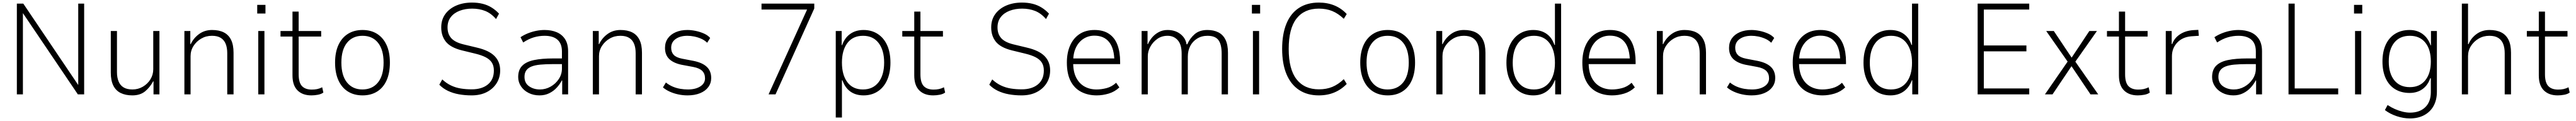

<svg xmlns="http://www.w3.org/2000/svg" viewBox="-20 -733 20017 940"><path d="M111 0V-705H161L587 -74H588V-705H634V0H585L158 -631V0Z M1008 8Q956 8 918 -10.5Q880 -29 860.5 -68.5Q841 -108 841 -169V-492H889V-172Q889 -131 901.5 -100.5Q914 -70 940.5 -54Q967 -38 1009 -38Q1054 -38 1091 -60Q1128 -82 1149.5 -117.5Q1171 -153 1171 -195V-492H1219V0H1173V-101H1170Q1145 -54 1107 -23Q1069 8 1008 8Z M1413 0V-492H1459V-390H1462Q1484 -437 1527 -468.5Q1570 -500 1628 -500Q1682 -500 1719 -481.5Q1756 -463 1775.5 -424Q1795 -385 1795 -323V0H1746V-320Q1746 -362 1734 -392Q1722 -422 1696 -438.5Q1670 -455 1627 -455Q1581 -455 1543.5 -433Q1506 -411 1483.5 -375.5Q1461 -340 1461 -297V0Z M1979 -628V-695H2043V-628ZM1987 0V-492H2035V0Z M2400 8Q2331 8 2292 -31Q2253 -70 2253 -147V-449H2160V-492H2253V-643H2301V-492H2476V-449H2301V-156Q2301 -91 2327 -64Q2353 -37 2403 -37Q2426 -37 2445 -41Q2464 -45 2484 -55L2493 -14Q2477 -2 2451 3Q2425 8 2400 8Z M2798 8Q2732 8 2684 -22Q2636 -52 2610 -109Q2584 -166 2584 -247Q2584 -327 2610 -383.5Q2636 -440 2684 -470Q2732 -500 2797 -500Q2863 -500 2910.5 -470Q2958 -440 2984 -383.5Q3010 -327 3010 -247Q3010 -166 2984.5 -109Q2959 -52 2911 -22Q2863 8 2798 8ZM2796 -38Q2873 -38 2917 -92Q2961 -146 2961 -247Q2961 -347 2917.5 -401Q2874 -455 2797 -455Q2721 -455 2677 -401Q2633 -347 2633 -247Q2633 -146 2677 -92Q2721 -38 2796 -38Z M3645 8Q3593 8 3546 -0.5Q3499 -9 3460.5 -27.5Q3422 -46 3394 -75L3417 -116Q3449 -86 3485 -69Q3521 -52 3561 -45.5Q3601 -39 3646 -39Q3725 -39 3771.5 -77Q3818 -115 3818 -185Q3818 -222 3802.5 -246.5Q3787 -271 3755.5 -287.5Q3724 -304 3675 -316L3568 -342Q3481 -364 3445 -409Q3409 -454 3409 -520Q3409 -580 3440 -623Q3471 -666 3525 -689.5Q3579 -713 3648 -713Q3693 -713 3731 -703.5Q3769 -694 3800.5 -674.5Q3832 -655 3858 -627L3835 -585Q3796 -630 3750.5 -648Q3705 -666 3649 -666Q3596 -666 3552.5 -649.5Q3509 -633 3483.5 -600.5Q3458 -568 3458 -520Q3458 -469 3486.5 -437Q3515 -405 3579 -389L3687 -363Q3781 -341 3824 -297Q3867 -253 3867 -186Q3867 -130 3839 -86Q3811 -42 3761.5 -17Q3712 8 3645 8Z M4173 8Q4125 8 4087 -11.5Q4049 -31 4028 -63.5Q4007 -96 4007 -134Q4007 -191 4038.5 -222.5Q4070 -254 4130.5 -266.5Q4191 -279 4279 -279H4358V-235H4281Q4222 -235 4179.5 -231Q4137 -227 4110 -216Q4083 -205 4069.5 -185.5Q4056 -166 4056 -136Q4056 -88 4091.5 -63Q4127 -38 4176 -38Q4220 -38 4259 -60Q4298 -82 4322.5 -119Q4347 -156 4347 -200V-333Q4347 -394 4312.5 -424.5Q4278 -455 4212 -455Q4170 -455 4129 -443Q4088 -431 4046 -403L4025 -444Q4052 -462 4083.5 -474.5Q4115 -487 4147.5 -493.5Q4180 -500 4212 -500Q4266 -500 4307 -482.5Q4348 -465 4371.5 -428.5Q4395 -392 4395 -334V0H4349V-108H4346Q4332 -80 4307.5 -53Q4283 -26 4249 -9Q4215 8 4173 8Z M4587 0V-492H4633V-390H4636Q4658 -437 4701 -468.5Q4744 -500 4802 -500Q4856 -500 4893 -481.5Q4930 -463 4949.5 -424Q4969 -385 4969 -323V0H4920V-320Q4920 -362 4908 -392Q4896 -422 4870 -438.5Q4844 -455 4801 -455Q4755 -455 4717.5 -433Q4680 -411 4657.5 -375.5Q4635 -340 4635 -297V0Z M5323 8Q5287 8 5251.5 0.5Q5216 -7 5185 -21Q5154 -35 5132 -54L5155 -92Q5180 -72 5208.5 -60Q5237 -48 5267 -43Q5297 -38 5326 -38Q5385 -38 5422 -61.5Q5459 -85 5459 -124Q5459 -161 5437 -182.5Q5415 -204 5367 -213L5276 -230Q5214 -243 5181 -274.5Q5148 -306 5148 -361Q5148 -404 5170 -435Q5192 -466 5231.5 -483Q5271 -500 5322 -500Q5352 -500 5386 -493Q5420 -486 5450.5 -472.5Q5481 -459 5499 -438L5476 -401Q5455 -421 5428.5 -432.5Q5402 -444 5374.5 -449.5Q5347 -455 5322 -455Q5267 -455 5231.5 -430.5Q5196 -406 5196 -362Q5196 -328 5215.5 -307Q5235 -286 5281 -277L5370 -260Q5439 -246 5473 -213.5Q5507 -181 5507 -127Q5507 -87 5484.5 -56.5Q5462 -26 5420.5 -9Q5379 8 5323 8Z M5953 0 6269 -696 6275 -659H5898V-705H6308V-667L6007 0Z M6475 180V-492H6521V-382H6524Q6545 -440 6588 -470Q6631 -500 6691 -500Q6754 -500 6801.5 -469Q6849 -438 6874.5 -381.5Q6900 -325 6900 -246Q6900 -169 6874.5 -111.5Q6849 -54 6801.5 -23Q6754 8 6691 8Q6631 8 6589 -21.5Q6547 -51 6527 -109H6523V180ZM6686 -38Q6764 -38 6807.5 -94Q6851 -150 6851 -247Q6851 -343 6808 -399Q6765 -455 6687 -455Q6608 -455 6565.5 -399Q6523 -343 6523 -247Q6523 -150 6565.5 -94Q6608 -38 6686 -38Z M7232 8Q7163 8 7124 -31Q7085 -70 7085 -147V-449H6992V-492H7085V-643H7133V-492H7308V-449H7133V-156Q7133 -91 7159 -64Q7185 -37 7235 -37Q7258 -37 7277 -41Q7296 -45 7316 -55L7325 -14Q7309 -2 7283 3Q7257 8 7232 8Z M7919 8Q7867 8 7820 -0.5Q7773 -9 7734.5 -27.5Q7696 -46 7668 -75L7691 -116Q7723 -86 7759 -69Q7795 -52 7835 -45.5Q7875 -39 7920 -39Q7999 -39 8045.5 -77Q8092 -115 8092 -185Q8092 -222 8076.5 -246.5Q8061 -271 8029.5 -287.5Q7998 -304 7949 -316L7842 -342Q7755 -364 7719 -409Q7683 -454 7683 -520Q7683 -580 7714 -623Q7745 -666 7799 -689.5Q7853 -713 7922 -713Q7967 -713 8005 -703.5Q8043 -694 8074.5 -674.5Q8106 -655 8132 -627L8109 -585Q8070 -630 8024.5 -648Q7979 -666 7923 -666Q7870 -666 7826.5 -649.5Q7783 -633 7757.5 -600.5Q7732 -568 7732 -520Q7732 -469 7760.5 -437Q7789 -405 7853 -389L7961 -363Q8055 -341 8098 -297Q8141 -253 8141 -186Q8141 -130 8113 -86Q8085 -42 8035.5 -17Q7986 8 7919 8Z M8503 8Q8435 8 8382 -19.5Q8329 -47 8300 -103.5Q8271 -160 8271 -247Q8271 -322 8296 -379Q8321 -436 8369 -468Q8417 -500 8486 -500Q8555 -500 8599.5 -469.5Q8644 -439 8664.5 -383.5Q8685 -328 8685 -252V-235H8303V-279H8662L8640 -256Q8640 -355 8600 -405.5Q8560 -456 8485 -456Q8439 -456 8401.5 -432.5Q8364 -409 8342 -364.5Q8320 -320 8320 -254V-246Q8320 -176 8343.5 -130Q8367 -84 8408 -61Q8449 -38 8502 -38Q8539 -38 8579.5 -48.5Q8620 -59 8654 -90L8679 -54Q8643 -20 8596 -6Q8549 8 8503 8Z M8852 0V-492H8898V-390H8901Q8912 -416 8932.5 -441Q8953 -466 8984 -483Q9015 -500 9053 -500Q9113 -500 9153.5 -468.5Q9194 -437 9201 -389H9207Q9226 -434 9263.5 -467Q9301 -500 9363 -500Q9412 -500 9448 -482Q9484 -464 9503.5 -425Q9523 -386 9523 -323V0H9474V-316Q9474 -388 9449 -421.5Q9424 -455 9364 -455Q9318 -455 9283 -433Q9248 -411 9229.5 -375Q9211 -339 9211 -293V0H9163V-316Q9163 -387 9132.5 -421Q9102 -455 9054 -455Q9008 -455 8973.5 -430.5Q8939 -406 8919.5 -370Q8900 -334 8900 -297V0Z M9709 -628V-695H9773V-628ZM9717 0V-492H9765V0Z M10229 8Q10139 8 10075 -34.5Q10011 -77 9977.5 -157.5Q9944 -238 9944 -353Q9944 -468 9977 -548.5Q10010 -629 10074 -671Q10138 -713 10229 -713Q10296 -713 10350.5 -690.5Q10405 -668 10446 -624L10423 -587Q10380 -628 10334 -647Q10288 -666 10229 -666Q10116 -666 10055.5 -588.5Q9995 -511 9995 -353Q9995 -195 10056 -117Q10117 -39 10230 -39Q10288 -39 10334 -58Q10380 -77 10423 -118L10446 -81Q10405 -38 10350.5 -15Q10296 8 10229 8Z M10765 8Q10699 8 10651 -22Q10603 -52 10577 -109Q10551 -166 10551 -247Q10551 -327 10577 -383.5Q10603 -440 10651 -470Q10699 -500 10764 -500Q10830 -500 10877.5 -470Q10925 -440 10951 -383.5Q10977 -327 10977 -247Q10977 -166 10951.5 -109Q10926 -52 10878 -22Q10830 8 10765 8ZM10763 -38Q10840 -38 10884 -92Q10928 -146 10928 -247Q10928 -347 10884.5 -401Q10841 -455 10764 -455Q10688 -455 10644 -401Q10600 -347 10600 -247Q10600 -146 10644 -92Q10688 -38 10763 -38Z M11142 0V-492H11188V-390H11191Q11213 -437 11256 -468.5Q11299 -500 11357 -500Q11411 -500 11448 -481.5Q11485 -463 11504.5 -424Q11524 -385 11524 -323V0H11475V-320Q11475 -362 11463 -392Q11451 -422 11425 -438.5Q11399 -455 11356 -455Q11310 -455 11272.5 -433Q11235 -411 11212.5 -375.5Q11190 -340 11190 -297V0Z M11896 8Q11833 8 11786 -23Q11739 -54 11713 -111.5Q11687 -169 11687 -246Q11687 -325 11713 -381.5Q11739 -438 11786 -469Q11833 -500 11896 -500Q11956 -500 11998.5 -470.5Q12041 -441 12060 -384H12064V-705H12112V0H12066V-110H12063Q12042 -53 11999 -22.5Q11956 8 11896 8ZM11900 -38Q11978 -38 12021 -93.5Q12064 -149 12064 -245Q12064 -343 12021 -399Q11978 -455 11901 -455Q11822 -455 11779 -399Q11736 -343 11736 -245Q11736 -149 11779 -93.5Q11822 -38 11900 -38Z M12509 8Q12441 8 12388 -19.5Q12335 -47 12306 -103.5Q12277 -160 12277 -247Q12277 -322 12302 -379Q12327 -436 12375 -468Q12423 -500 12492 -500Q12561 -500 12605.5 -469.5Q12650 -439 12670.5 -383.5Q12691 -328 12691 -252V-235H12309V-279H12668L12646 -256Q12646 -355 12606 -405.5Q12566 -456 12491 -456Q12445 -456 12407.5 -432.5Q12370 -409 12348 -364.5Q12326 -320 12326 -254V-246Q12326 -176 12349.5 -130Q12373 -84 12414 -61Q12455 -38 12508 -38Q12545 -38 12585.5 -48.5Q12626 -59 12660 -90L12685 -54Q12649 -20 12602 -6Q12555 8 12509 8Z M12856 0V-492H12902V-390H12905Q12927 -437 12970 -468.5Q13013 -500 13071 -500Q13125 -500 13162 -481.5Q13199 -463 13218.5 -424Q13238 -385 13238 -323V0H13189V-320Q13189 -362 13177 -392Q13165 -422 13139 -438.5Q13113 -455 13070 -455Q13024 -455 12986.5 -433Q12949 -411 12926.5 -375.5Q12904 -340 12904 -297V0Z M13592 8Q13556 8 13520.5 0.5Q13485 -7 13454 -21Q13423 -35 13401 -54L13424 -92Q13449 -72 13477.5 -60Q13506 -48 13536 -43Q13566 -38 13595 -38Q13654 -38 13691 -61.5Q13728 -85 13728 -124Q13728 -161 13706 -182.5Q13684 -204 13636 -213L13545 -230Q13483 -243 13450 -274.5Q13417 -306 13417 -361Q13417 -404 13439 -435Q13461 -466 13500.5 -483Q13540 -500 13591 -500Q13621 -500 13655 -493Q13689 -486 13719.5 -472.5Q13750 -459 13768 -438L13745 -401Q13724 -421 13697.5 -432.5Q13671 -444 13643.5 -449.5Q13616 -455 13591 -455Q13536 -455 13500.5 -430.5Q13465 -406 13465 -362Q13465 -328 13484.5 -307Q13504 -286 13550 -277L13639 -260Q13708 -246 13742 -213.5Q13776 -181 13776 -127Q13776 -87 13753.5 -56.5Q13731 -26 13689.5 -9Q13648 8 13592 8Z M14144 8Q14076 8 14023 -19.5Q13970 -47 13941 -103.5Q13912 -160 13912 -247Q13912 -322 13937 -379Q13962 -436 14010 -468Q14058 -500 14127 -500Q14196 -500 14240.5 -469.5Q14285 -439 14305.5 -383.5Q14326 -328 14326 -252V-235H13944V-279H14303L14281 -256Q14281 -355 14241 -405.5Q14201 -456 14126 -456Q14080 -456 14042.5 -432.5Q14005 -409 13983 -364.5Q13961 -320 13961 -254V-246Q13961 -176 13984.5 -130Q14008 -84 14049 -61Q14090 -38 14143 -38Q14180 -38 14220.5 -48.5Q14261 -59 14295 -90L14320 -54Q14284 -20 14237 -6Q14190 8 14144 8Z M14671 8Q14608 8 14561 -23Q14514 -54 14488 -111.5Q14462 -169 14462 -246Q14462 -325 14488 -381.5Q14514 -438 14561 -469Q14608 -500 14671 -500Q14731 -500 14773.5 -470.5Q14816 -441 14835 -384H14839V-705H14887V0H14841V-110H14838Q14817 -53 14774 -22.5Q14731 8 14671 8ZM14675 -38Q14753 -38 14796 -93.5Q14839 -149 14839 -245Q14839 -343 14796 -399Q14753 -455 14676 -455Q14597 -455 14554 -399Q14511 -343 14511 -245Q14511 -149 14554 -93.5Q14597 -38 14675 -38Z M15349 0V-705H15750V-659H15397V-380H15728V-334H15397V-46H15750V0Z M15872 0 16057 -267V-242L15882 -492H15941L16079 -286H16080L16217 -492H16276L16102 -245V-263L16286 0H16226L16079 -218H16078L15931 0Z M16594 8Q16525 8 16486 -31Q16447 -70 16447 -147V-449H16354V-492H16447V-643H16495V-492H16670V-449H16495V-156Q16495 -91 16521 -64Q16547 -37 16597 -37Q16620 -37 16639 -41Q16658 -45 16678 -55L16687 -14Q16671 -2 16645 3Q16619 8 16594 8Z M16811 0V-492H16857V-391H16861Q16878 -438 16921.5 -466.5Q16965 -495 17026 -499L17064 -501L17068 -455L17009 -451Q16940 -445 16899.5 -401.5Q16859 -358 16859 -297V0Z M17337 8Q17289 8 17251 -11.5Q17213 -31 17192 -63.5Q17171 -96 17171 -134Q17171 -191 17202.5 -222.5Q17234 -254 17294.5 -266.5Q17355 -279 17443 -279H17522V-235H17445Q17386 -235 17343.5 -231Q17301 -227 17274 -216Q17247 -205 17233.5 -185.5Q17220 -166 17220 -136Q17220 -88 17255.5 -63Q17291 -38 17340 -38Q17384 -38 17423 -60Q17462 -82 17486.5 -119Q17511 -156 17511 -200V-333Q17511 -394 17476.5 -424.5Q17442 -455 17376 -455Q17334 -455 17293 -443Q17252 -431 17210 -403L17189 -444Q17216 -462 17247.5 -474.5Q17279 -487 17311.5 -493.5Q17344 -500 17376 -500Q17430 -500 17471 -482.5Q17512 -465 17535.5 -428.5Q17559 -392 17559 -334V0H17513V-108H17510Q17496 -80 17471.5 -53Q17447 -26 17413 -9Q17379 8 17337 8Z M17765 0V-705H17813V-46H18151V0Z M18274 -628V-695H18338V-628ZM18282 0V-492H18330V0Z M18708 187Q18658 187 18605.5 169.5Q18553 152 18514 122L18535 83Q18562 101 18591.5 114Q18621 127 18651.5 134.5Q18682 142 18709 142Q18784 142 18827.5 100Q18871 58 18871 -18V-125H18866Q18848 -71 18806.5 -41Q18765 -11 18706 -11Q18641 -11 18593.5 -40Q18546 -69 18520.5 -124Q18495 -179 18495 -255Q18495 -331 18520.5 -386Q18546 -441 18593.5 -470.5Q18641 -500 18706 -500Q18765 -500 18807.5 -468.5Q18850 -437 18869 -381H18872V-492H18918V-20Q18918 43 18892.5 89.5Q18867 136 18819.5 161.5Q18772 187 18708 187ZM18708 -56Q18785 -56 18828 -109.5Q18871 -163 18871 -255Q18871 -349 18828 -402Q18785 -455 18708 -455Q18630 -455 18587 -402Q18544 -349 18544 -255Q18544 -163 18587 -109.5Q18630 -56 18708 -56Z M19112 0V-705H19160V-390H19164Q19183 -437 19226 -468.5Q19269 -500 19327 -500Q19381 -500 19418 -481.5Q19455 -463 19474.5 -424Q19494 -385 19494 -323V0H19445V-320Q19445 -362 19433 -392Q19421 -422 19395 -438.5Q19369 -455 19326 -455Q19280 -455 19242.5 -433Q19205 -411 19182.5 -375.5Q19160 -340 19160 -297V0Z M19857 8Q19788 8 19749 -31Q19710 -70 19710 -147V-449H19617V-492H19710V-643H19758V-492H19933V-449H19758V-156Q19758 -91 19784 -64Q19810 -37 19860 -37Q19883 -37 19902 -41Q19921 -45 19941 -55L19950 -14Q19934 -2 19908 3Q19882 8 19857 8Z"/></svg>

Font: Nunito Sans 7pt SemiCondensed ExtraLight
Style: Regular
Weight: 250
Width: 4
Designer: Vernon Adams
Foundry: Vernon Adams
Version: Version 3.101;gftools[0.9.27]